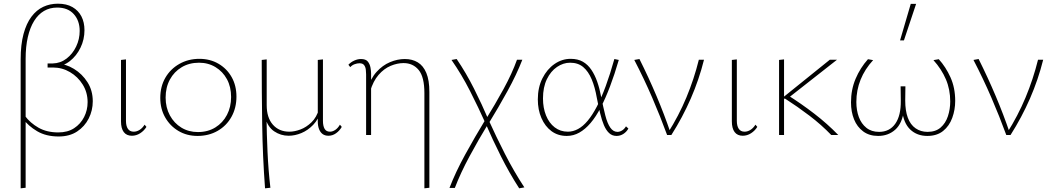

<svg xmlns="http://www.w3.org/2000/svg" viewBox="-20 -732 5725 1041"><path d="M92 289V-410Q92 -490 107.5 -547.5Q123 -605 150.5 -641.5Q178 -678 214.5 -695Q251 -712 294 -712Q341 -712 373 -693.5Q405 -675 421.5 -643Q438 -611 438 -568Q438 -518 416.5 -473.5Q395 -429 358.5 -400.5Q322 -372 275 -369L287 -388Q336 -386 381 -358.5Q426 -331 454.5 -286Q483 -241 483 -183Q483 -133 461 -89.5Q439 -46 398 -19Q357 8 298 8Q230 8 181.5 -20.5Q133 -49 103 -90L115 -104Q144 -65 189 -39.5Q234 -14 296 -14Q347 -14 382 -37Q417 -60 436 -97.5Q455 -135 455 -178Q455 -231 428.5 -273.5Q402 -316 359.5 -341Q317 -366 267 -366H238V-388H266Q308 -389 341 -414.5Q374 -440 393 -480Q412 -520 412 -564Q412 -620 380 -655.5Q348 -691 290 -691Q250 -691 218.5 -672.5Q187 -654 165 -618.5Q143 -583 131 -531.5Q119 -480 119 -413V286Z M695 4Q666 4 651 -16Q636 -36 636 -74V-407L663 -410V-77Q663 -49 673.5 -33.5Q684 -18 705 -18Q721 -18 736.5 -27.5Q752 -37 764 -56L774 -44Q761 -23 740 -9.5Q719 4 695 4Z M1051 5Q993 5 947.5 -22Q902 -49 875.5 -95.5Q849 -142 849 -201Q849 -263 876.5 -310.5Q904 -358 952.5 -385.5Q1001 -413 1061 -413Q1119 -413 1164.5 -386.5Q1210 -360 1236 -314Q1262 -268 1262 -208Q1262 -147 1235 -98.5Q1208 -50 1160 -22.5Q1112 5 1051 5ZM1053 -16Q1107 -16 1147.5 -41Q1188 -66 1210.5 -109Q1233 -152 1233 -206Q1233 -261 1210.5 -302.5Q1188 -344 1148.5 -368Q1109 -392 1059 -392Q1006 -392 965 -367.5Q924 -343 901 -300.5Q878 -258 878 -203Q878 -149 901 -106.5Q924 -64 963.5 -40Q1003 -16 1053 -16Z M1417 289Q1404 115 1401.5 -59Q1399 -233 1399 -407L1426 -410V-162Q1426 -94 1459.5 -56Q1493 -18 1549 -18Q1577 -18 1609 -30Q1641 -42 1669 -69Q1697 -96 1710 -142L1722 -134Q1707 -85 1678 -55Q1649 -25 1614 -10.5Q1579 4 1545 4Q1502 4 1466.5 -20Q1431 -44 1417 -97L1425 -96Q1426 -7 1430.5 92Q1435 191 1446 286ZM1761 4Q1742 4 1729.5 -5Q1717 -14 1710 -31.5Q1703 -49 1703 -74V-407L1731 -410V-77Q1731 -49 1740 -33.5Q1749 -18 1769 -18Q1783 -18 1797.5 -27.5Q1812 -37 1823 -56L1833 -44Q1821 -23 1802 -9.5Q1783 4 1761 4Z M2281 289V-227Q2281 -315 2250 -352.5Q2219 -390 2168 -390Q2134 -390 2098 -375Q2062 -360 2032.5 -326Q2003 -292 1987 -237L1971 -246Q1989 -306 2021.5 -342Q2054 -378 2094.5 -395Q2135 -412 2175 -412Q2215 -412 2245 -394Q2275 -376 2291.5 -336.5Q2308 -297 2308 -234V286ZM1965 0V-329Q1965 -339 1963.5 -353.5Q1962 -368 1954.5 -378.5Q1947 -389 1929 -389Q1917 -389 1903 -384Q1889 -379 1879 -368L1869 -381Q1882 -395 1900.5 -403.5Q1919 -412 1937 -412Q1963 -412 1974 -398.5Q1985 -385 1988.5 -366.5Q1992 -348 1992 -334V0Z M2795 289Q2742 207 2696.5 116.5Q2651 26 2613 -62Q2574 -149 2528.5 -238.5Q2483 -328 2428 -407L2456 -412Q2507 -337 2550 -251.5Q2593 -166 2628 -84Q2670 9 2718 103Q2766 197 2823 284ZM2417 287Q2450 201 2502.5 105.5Q2555 10 2611 -82L2627 -61Q2574 26 2525.5 116Q2477 206 2446 287ZM2629 -62 2613 -83Q2664 -165 2710 -249Q2756 -333 2783 -408H2812Q2781 -328 2731.5 -238Q2682 -148 2629 -62Z M3053 5Q3005 5 2970 -21Q2935 -47 2915.5 -92Q2896 -137 2896 -193Q2896 -258 2921 -307.5Q2946 -357 2986.5 -385Q3027 -413 3074 -413Q3113 -413 3140 -397.5Q3167 -382 3186 -354Q3205 -326 3218 -289Q3231 -252 3239 -209Q3251 -149 3262 -106Q3273 -63 3289 -40Q3305 -17 3328 -17Q3340 -17 3352.5 -24.5Q3365 -32 3374 -47L3387 -35Q3377 -17 3360 -6Q3343 5 3323 5Q3299 5 3282.5 -10.5Q3266 -26 3254.5 -53Q3243 -80 3234 -117.5Q3225 -155 3216 -201Q3206 -259 3188 -302Q3170 -345 3142 -368.5Q3114 -392 3071 -392Q3034 -392 3000 -369Q2966 -346 2945 -302.5Q2924 -259 2924 -198Q2924 -147 2940.5 -106Q2957 -65 2987.5 -41.5Q3018 -18 3059 -18Q3087 -18 3114 -32.5Q3141 -47 3166.5 -77.5Q3192 -108 3216.5 -155Q3241 -202 3264.5 -266Q3288 -330 3311 -412L3335 -407Q3312 -328 3287.5 -263.5Q3263 -199 3237 -149Q3211 -99 3182 -65Q3153 -31 3121 -13Q3089 5 3053 5Z M3597 0Q3560 -101 3516 -203Q3472 -305 3419 -407L3447 -412Q3497 -312 3539.5 -211.5Q3582 -111 3616 -11H3601Q3660 -104 3701.5 -203.5Q3743 -303 3769 -408H3797Q3770 -300 3725.5 -198Q3681 -96 3620 0Z M4007 4Q3978 4 3963 -16Q3948 -36 3948 -74V-407L3975 -410V-77Q3975 -49 3985.5 -33.5Q3996 -18 4017 -18Q4033 -18 4048.5 -27.5Q4064 -37 4076 -56L4086 -44Q4073 -23 4052 -9.5Q4031 4 4007 4Z M4487 0Q4433 -56 4368.5 -105Q4304 -154 4237 -197H4227V-205L4479 -408H4518L4248 -196V-218Q4323 -171 4394.5 -116Q4466 -61 4525 0ZM4204 0V-407L4231 -410V0Z M4741 5Q4693 5 4660 -19.5Q4627 -44 4610.5 -85Q4594 -126 4594 -177Q4594 -246 4619 -305Q4644 -364 4686 -411L4714 -406Q4669 -357 4646 -300Q4623 -243 4623 -179Q4623 -134 4636.5 -97.5Q4650 -61 4677.5 -39Q4705 -17 4746 -17Q4803 -17 4834 -61Q4865 -105 4864 -186L4863 -264H4889L4888 -187Q4888 -132 4902 -94Q4916 -56 4944 -36.5Q4972 -17 5009 -17Q5053 -17 5080 -40.5Q5107 -64 5119.5 -102Q5132 -140 5132 -182Q5132 -247 5108.5 -302Q5085 -357 5041 -406L5070 -411Q5108 -369 5133.5 -312.5Q5159 -256 5159 -185Q5159 -137 5143 -93Q5127 -49 5093.5 -22Q5060 5 5008 5Q4952 5 4915.5 -29.5Q4879 -64 4871 -134H4881Q4872 -63 4834 -29Q4796 5 4741 5ZM4860 -513 4918 -711H4947L4881 -513Z M5436 0Q5399 -101 5355 -203Q5311 -305 5258 -407L5286 -412Q5336 -312 5378.5 -211.5Q5421 -111 5455 -11H5440Q5499 -104 5540.5 -203.5Q5582 -303 5608 -408H5636Q5609 -300 5564.5 -198Q5520 -96 5459 0Z"/></svg>

Font: Ysabeau Office Thin
Style: Regular
Weight: 250
Designer: Christian Thalmann (Catharsis Fonts)
Version: Version 2.001;gftools[0.9.30]; featfreeze: tnum,lnum,ss02